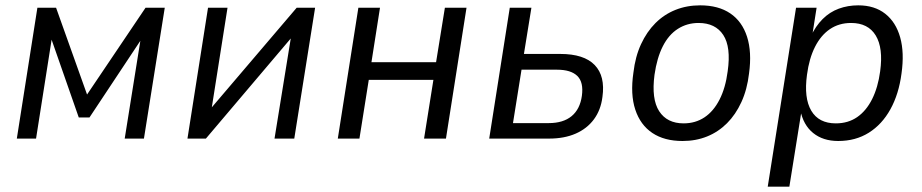

<svg xmlns="http://www.w3.org/2000/svg" viewBox="-20 -519 3452 719"><path d="M43 0 120 -490H190L306 -165L525 -490H597L519 0H447L510 -394H524L315 -79H275L165 -394H177L115 0Z M682 0 759 -490H832L768 -84H745L1091 -490H1160L1082 0H1008L1074 -407H1096L751 0Z M1245 0 1322 -490H1403L1371 -286H1613L1646 -490H1727L1650 0H1568L1603 -220H1361L1326 0Z M1812 0 1889 -490H1970L1942 -317H2078Q2167 -317 2207 -275.5Q2247 -234 2236 -156Q2230 -107 2204 -72Q2178 -37 2135.5 -18.5Q2093 0 2036 0ZM1901 -58H2035Q2089 -58 2120.5 -84Q2152 -110 2159 -160Q2166 -211 2142 -234.5Q2118 -258 2066 -258H1933Z M2536 9Q2468 9 2423 -21Q2378 -51 2359 -108.5Q2340 -166 2352 -247Q2359 -307 2380.5 -353.5Q2402 -400 2434.5 -432.5Q2467 -465 2509.5 -482Q2552 -499 2602 -499Q2670 -499 2714.5 -469Q2759 -439 2777.5 -381.5Q2796 -324 2785 -244Q2778 -184 2756.5 -137Q2735 -90 2702.5 -57.5Q2670 -25 2628 -8Q2586 9 2536 9ZM2540 -57Q2584 -57 2618 -79.5Q2652 -102 2674.5 -146Q2697 -190 2705 -252Q2718 -343 2688.5 -388Q2659 -433 2596 -433Q2553 -433 2518.5 -411Q2484 -389 2462 -345.5Q2440 -302 2431 -239Q2419 -148 2448.5 -102.5Q2478 -57 2540 -57Z M2855 180 2961 -490H3038L3021 -382H3016Q3034 -421 3060.5 -447.5Q3087 -474 3121 -486.5Q3155 -499 3194 -499Q3255 -499 3295 -467.5Q3335 -436 3351 -379Q3367 -322 3356 -244Q3346 -167 3314.5 -110Q3283 -53 3233.5 -22Q3184 9 3119 9Q3062 9 3025 -21Q2988 -51 2977 -107H2982L2936 180ZM3110 -57Q3156 -57 3190 -80.5Q3224 -104 3246 -148Q3268 -192 3276 -252Q3288 -339 3259.5 -386Q3231 -433 3167 -433Q3122 -433 3088 -410Q3054 -387 3032 -343.5Q3010 -300 3002 -239Q2990 -152 3018 -104.5Q3046 -57 3110 -57Z"/></svg>

Font: Nunito Sans 10pt SemiCondensed
Style: Italic
Weight: 400
Width: 4
Italic angle: -9°
Designer: Vernon Adams
Foundry: Vernon Adams
Version: Version 3.101;gftools[0.9.27]